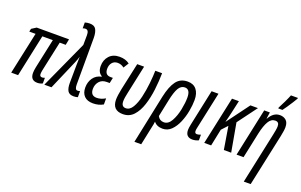

<svg xmlns="http://www.w3.org/2000/svg" viewBox="-111 -1278 3164 2016"><g transform="rotate(20 1470.5 -270.0)"><path d="M304 7Q336 7 362 -7V-70Q356 -68 348 -65.5Q340 -63 333 -63Q305 -63 305 -92Q305 -110 310 -135L382 -470H449L462 -536H101L49 -503L42 -470H112L11 0H88L188 -470H305L235 -142Q227 -102 227 -76Q227 7 304 7Z M711 10Q736 10 757 3V-65Q744 -60 729 -60Q700 -60 700 -118L701 -641Q700 -700 681.5 -733.5Q663 -767 611 -767Q583 -767 557 -759V-694Q574 -700 587 -700Q624 -700 624 -642L623 -532L381 0H461L606 -336Q613 -352 619 -369Q625 -386 630 -403Q629 -378 629 -354.5Q629 -331 628 -306L626 -108Q626 -51 644 -20.5Q662 10 711 10Z M926 10Q990 10 1040 -19V-87Q991 -58 944 -58Q875 -58 875 -133Q875 -182 904.5 -216.5Q934 -251 987 -251H1020L1033 -313H1007Q944 -313 944 -383Q944 -425 966.5 -452Q989 -479 1028 -479Q1069 -479 1100 -453L1137 -512Q1093 -546 1026 -546Q952 -546 911 -500.5Q870 -455 870 -388Q870 -316 919 -289L918 -285Q858 -272 826.5 -226.5Q795 -181 795 -120Q795 -59 828.5 -24.5Q862 10 926 10Z M1260 9Q1332 9 1378.5 -41.5Q1425 -92 1451.5 -173.5Q1478 -255 1489.5 -350.5Q1501 -446 1502 -536H1426Q1425 -476 1416.5 -395Q1408 -314 1390.5 -237.5Q1373 -161 1343 -110.5Q1313 -60 1268 -60Q1219 -60 1219 -121Q1219 -143 1223.5 -168.5Q1228 -194 1234 -222L1301 -536H1224L1158 -232Q1151 -197 1146.5 -165.5Q1142 -134 1142 -112Q1142 9 1260 9Z M1475 240H1551L1593 39Q1597 20 1601 1.5Q1605 -17 1606 -33Q1639 10 1704 10Q1760 10 1800.5 -30Q1841 -70 1867.5 -132.5Q1894 -195 1906.5 -263.5Q1919 -332 1919 -388Q1919 -462 1885 -504Q1851 -546 1787 -546Q1705 -546 1660 -486Q1615 -426 1589 -305ZM1694 -58Q1646 -58 1624 -102L1662 -285Q1683 -388 1709.5 -433Q1736 -478 1779 -478Q1839 -478 1839 -386Q1839 -327 1823.5 -250Q1808 -173 1776 -115.5Q1744 -58 1694 -58Z M2038 10Q2072 10 2106 -6V-69Q2081 -59 2063 -59Q2039 -59 2039 -88Q2039 -105 2045 -129L2132 -536H2055L1970 -135Q1961 -92 1961 -71Q1961 10 2038 10Z M2168 0H2245L2284 -189L2345 -255L2387 0H2469L2412 -319L2573 -536H2489L2304 -286H2302Q2311 -319 2317 -345.5Q2323 -372 2328 -392L2360 -536H2283Z M2697 240H2774L2899 -344Q2904 -370 2908.5 -397Q2913 -424 2913 -445Q2913 -498 2885.5 -522Q2858 -546 2817 -546Q2744 -546 2699 -464H2696L2706 -536H2643L2529 0H2607L2668 -288Q2688 -379 2716.5 -427Q2745 -475 2790 -475Q2833 -475 2833 -428Q2833 -408 2828.5 -382.5Q2824 -357 2819 -333ZM2774 -606H2821Q2834 -622 2856 -655Q2878 -688 2899 -720.5Q2920 -753 2929 -770L2931 -780H2853Q2842 -751 2817 -698.5Q2792 -646 2776 -617Z"/></g></svg>

Font: Noto Sans UI Condensed
Style: Italic
Weight: 400
Width: 3
Italic angle: -12°
Designer: Monotype Design Team
Foundry: Monotype Imaging Inc.
Version: Version 1.901